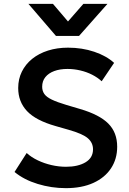

<svg xmlns="http://www.w3.org/2000/svg" viewBox="-20 -962 672 997"><path d="M322 15Q247 15 175.8 -6.8Q104.5 -28.5 55.5 -69L118.5 -167.5Q142.5 -145.5 176 -129.5Q209.5 -113.5 247.2 -104.8Q285 -96 322.5 -96Q385 -96 424 -119.2Q463 -142.5 463 -186.5Q463 -221 436 -244.2Q409 -267.5 336.5 -288L268.5 -307.5Q166 -336.5 120.2 -385.2Q74.5 -434 74.5 -505Q74.5 -551.5 93.5 -590Q112.5 -628.5 147.2 -656.5Q182 -684.5 229.5 -699.5Q277 -714.5 333 -714.5Q406.5 -714.5 469.5 -693.2Q532.5 -672 572.5 -635.5L508 -540Q487 -559.5 458.5 -574Q430 -588.5 397 -596.2Q364 -604 330.5 -604Q291 -604 261.5 -593Q232 -582 215.5 -561.5Q199 -541 199 -511.5Q199 -490 210.2 -474Q221.5 -458 249 -444.8Q276.5 -431.5 325 -417L396 -396Q496.5 -366.5 542.5 -320.2Q588.5 -274 588.5 -200Q588.5 -136.5 556.5 -88Q524.5 -39.5 464.8 -12.2Q405 15 322 15ZM270.5 -775.5 127.5 -942H255L333 -850.5L413 -942H538L390.5 -775.5Z"/></svg>

Font: Geologica EX Med
Style: Regular
Weight: 500
Designer: Sindre Bremnes, Frode Helland
Foundry: Monokrom Skriftforlag AS
Version: Version 1.010;gftools[0.9.28]